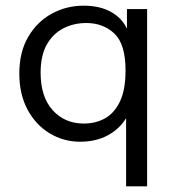

<svg xmlns="http://www.w3.org/2000/svg" viewBox="-20 -489 603 676"><path d="M424 167V-73Q400 -34 358.5 -12Q317 10 262 10Q204 10 155 -19.5Q106 -49 77 -103Q48 -157 48 -230Q48 -306 79.5 -359.5Q111 -413 162.5 -441Q214 -469 274 -469Q331 -469 370 -447.5Q409 -426 427 -388V-457H498V167ZM275 -54Q317 -54 350 -72.5Q383 -91 402.5 -132Q422 -173 422 -241Q422 -334 382.5 -371Q343 -408 284 -408Q240 -408 203.5 -389.5Q167 -371 145 -332.5Q123 -294 123 -233Q123 -148 165.5 -101Q208 -54 275 -54Z"/></svg>

Font: Inconsolata SemiExpanded
Style: Regular
Weight: 400
Width: 6
Monospace: yes
Designer: Raph Levien, Cyreal, Brenton Simpson
Foundry: Raph Levien, Cyreal, Google
Version: Version 3.100; ttfautohint (v1.8.4.7-5d5b)